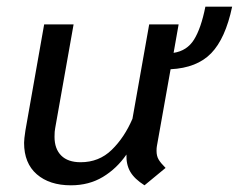

<svg xmlns="http://www.w3.org/2000/svg" viewBox="-20 -543 714 574"><path d="M449 -106Q448 -101 448 -92Q448 -77 454 -66.5Q460 -56 475 -41L412 11Q382 -8 369.5 -29.5Q357 -51 358 -81Q329 -39 287.5 -14Q246 11 192 11Q128 11 90 -22Q52 -55 52 -116Q52 -127 56 -153L112 -470H200L145 -160Q143 -151 143 -134Q143 -98 163 -78Q183 -58 221 -58Q276 -58 314 -95Q352 -132 376 -188L426 -470H514L499 -385Q539 -391 560 -424.5Q581 -458 594 -523H674Q654 -428 611.5 -384Q569 -340 490 -336Z"/></svg>

Font: KoHo Medium
Style: Italic
Weight: 500
Italic angle: -10°
Designer: Cadson Demak & Katatrad Team
Foundry: Cadson Demak Co.,Ltd.
Version: Version 1.000